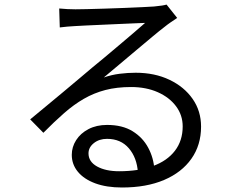

<svg xmlns="http://www.w3.org/2000/svg" viewBox="-20 -774 1040 837"><path d="M238.1 -737Q255 -735.2 274.3 -734.3Q293.7 -733.4 309 -733.4Q324.3 -733.4 358.7 -734.2Q393 -735 436.7 -736.4Q480.4 -737.8 523.8 -739.5Q567.2 -741.1 601.4 -742.9Q635.7 -744.7 651.8 -745.7Q674.4 -748.1 686.2 -749.8Q697.9 -751.6 706.1 -754L752.4 -695.8Q738.9 -686.9 724.3 -676.9Q709.7 -666.9 695.5 -655.3Q677 -641.3 644.9 -614.5Q612.8 -587.7 574.5 -555.5Q536.2 -523.4 499.1 -492.1Q462 -460.8 432.5 -436.3Q467.1 -448.2 502.3 -452.5Q537.6 -456.9 571.4 -456.9Q654.4 -456.9 718.7 -426.2Q783 -395.6 819.7 -342.9Q856.5 -290.2 856.5 -222.1Q856.5 -141.7 814.4 -82Q772.4 -22.3 695.2 10.6Q618.1 43.4 511.9 43.4Q444.3 43.4 395.1 25.2Q345.9 6.9 319.4 -25.3Q292.9 -57.4 292.9 -99Q292.9 -133.3 311.9 -163.1Q331 -193 365.8 -211.2Q400.7 -229.4 446.7 -229.4Q513.6 -229.4 558.1 -201.9Q602.5 -174.4 626.2 -129.8Q650 -85.3 653 -34.4L581.2 -22.2Q576.9 -86.5 541.7 -127.6Q506.5 -168.7 446.5 -168.7Q412.3 -168.7 389.1 -150.1Q365.8 -131.5 365.8 -105.5Q365.8 -69.1 403.1 -48.3Q440.5 -27.5 499.2 -27.5Q584.4 -27.5 646.7 -50.1Q708.9 -72.8 742.6 -116.8Q776.4 -160.9 776.4 -222.9Q776.4 -272 747.4 -310.8Q718.5 -349.6 667.7 -372.1Q616.9 -394.6 551.5 -394.6Q489.2 -394.6 439.3 -381.6Q389.3 -368.5 345.8 -343.4Q302.3 -318.4 259.5 -280.9Q216.7 -243.4 169.1 -195.1L111.6 -253.6Q142.9 -279.3 180.4 -310.5Q217.9 -341.7 255.9 -373.2Q293.8 -404.8 326.7 -432.6Q359.5 -460.4 380.9 -478.4Q401.9 -495.4 433.3 -521.6Q464.6 -547.8 498.8 -576.7Q533.1 -605.6 563.5 -631.6Q594 -657.6 612.6 -674.2Q597 -673.6 566.2 -672.3Q535.3 -671 497.4 -669.3Q459.4 -667.5 421.9 -665.9Q384.3 -664.3 353.6 -662.8Q322.8 -661.3 307.4 -660.3Q290.9 -659.3 273.9 -658Q256.8 -656.8 240.6 -654.4Z"/></svg>

Font: Noto Sans KR Thin
Style: Regular
Weight: 100
Designer: Ryoko NISHIZUKA 西塚涼子 (kana, bopomofo & ideographs); Paul D. Hunt (Latin, Greek & Cyrillic); Sandoll Communications 산돌커뮤니
Foundry: Adobe
Version: Version 2.004-H2;hotconv 1.0.118;makeotfexe 2.5.65603